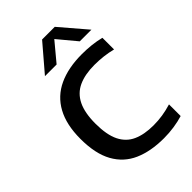

<svg xmlns="http://www.w3.org/2000/svg" viewBox="-239 -895 996 996"><g transform="rotate(-45 259.0 -397.0)"><path d="M353.5 7.5Q257 7.5 188 -23Q119 -53.5 81.8 -120.5Q44.5 -187.5 44.5 -296.5Q44.5 -400.5 81.8 -468.5Q119 -536.5 189.8 -569.5Q260.5 -602.5 360.5 -602.5Q396 -602.5 430.2 -598.8Q464.5 -595 496 -587V-501.5Q464.5 -509.5 432.8 -513.2Q401 -517 367.5 -517Q297.5 -517 250.2 -495.2Q203 -473.5 179.2 -425.2Q155.5 -377 155.5 -297.5Q155.5 -215.5 179.2 -167.5Q203 -119.5 249.2 -98.8Q295.5 -78 362.5 -78Q396.5 -78 429 -83Q461.5 -88 496 -98.5V-13Q465.5 -3.5 428.8 2Q392 7.5 353.5 7.5ZM144.5 -657 268.5 -802H361.5L485.5 -657H400L305 -771H325L230 -657Z"/></g></svg>

Font: Encode Sans SC Medium
Style: Regular
Weight: 500
Version: Version 3.002